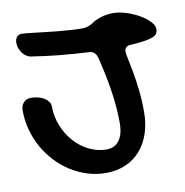

<svg xmlns="http://www.w3.org/2000/svg" viewBox="-71 -572 707 732"><g transform="rotate(-10 283.0 -206.0)"><path d="M79.1 -395Q69.3 -396 60.5 -401.4Q51.8 -406.7 45.2 -415.3Q38.6 -423.8 34.7 -434.3Q30.8 -444.8 30.8 -456.1Q30.8 -470.2 37.8 -478.5Q44.9 -486.8 56.2 -486.8Q62.5 -486.8 76.7 -485.4Q90.8 -483.9 110.1 -481.7Q129.4 -479.5 152.1 -476.8Q174.8 -474.1 198.5 -471.9Q222.2 -469.7 245.1 -468.3Q268.1 -466.8 288.1 -466.8Q299.3 -466.8 308.3 -469.5Q317.4 -472.2 327.1 -478Q344.2 -490.2 366.5 -497.1Q388.7 -503.9 413.1 -503.9Q437 -503.9 463.9 -495.4Q490.7 -486.8 513.4 -473.9Q536.1 -460.9 551 -445.3Q565.9 -429.7 565.9 -416Q565.9 -405.3 561.3 -397.9Q556.6 -390.6 544.4 -386Q532.2 -381.3 511 -378.2Q489.7 -375 457 -373Q445.8 -372.1 440.4 -366.5Q435.1 -360.8 435.1 -351.1Q435.1 -342.3 439.7 -321Q444.3 -299.8 450 -268.8Q455.6 -237.8 460.2 -198Q464.8 -158.2 464.8 -112.8Q464.8 -66.4 451.9 -28.6Q439 9.3 415 36.1Q391.1 63 357.4 77.4Q323.7 91.8 282.2 91.8Q245.6 91.8 211.2 81.1Q176.8 70.3 146.5 51.3Q116.2 32.2 91.1 5.4Q65.9 -21.5 47.9 -53.7Q29.8 -85.9 19.8 -122.6Q9.8 -159.2 9.8 -198.2Q9.8 -216.3 20.5 -228.3Q31.2 -240.2 47.9 -240.2Q63 -240.2 76.7 -236.8Q90.3 -233.4 100.3 -227.1Q110.4 -220.7 116.2 -212.4Q122.1 -204.1 122.1 -194.8Q122.1 -155.3 136.5 -119.1Q150.9 -83 175.3 -55.7Q199.7 -28.3 231.9 -12.2Q264.2 3.9 299.8 3.9Q331.5 3.9 348.9 -19.8Q366.2 -43.5 366.2 -87.9Q366.2 -144 356.9 -207.3Q347.7 -270.5 329.1 -345.2Q321.8 -371.6 299.8 -373Q241.2 -376 186 -381.3Q130.9 -386.7 79.1 -395Z"/></g></svg>

Font: Gochi Hand
Style: Regular
Weight: 400
Designer: Juan Pablo del Peral
Foundry: Juan Pablo del Peral
Version: Version 1.001